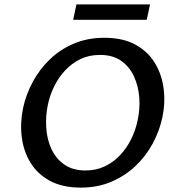

<svg xmlns="http://www.w3.org/2000/svg" viewBox="-20 -842 793 874"><path d="M348 12Q264 12 207 -19Q150 -50 118.5 -102Q87 -154 79 -218.5Q71 -283 85 -350Q98 -411 128.5 -468Q159 -525 205.5 -570.5Q252 -616 315 -643Q378 -670 455 -670Q540 -670 597 -638.5Q654 -607 685.5 -554.5Q717 -502 725 -437.5Q733 -373 719 -307Q706 -246 675 -188.5Q644 -131 597 -86.5Q550 -42 487.5 -15Q425 12 348 12ZM369 -66Q418 -66 457.5 -85Q497 -104 527 -136Q557 -168 577 -208.5Q597 -249 606 -292Q618 -345 614 -398Q610 -451 589.5 -495Q569 -539 531 -565.5Q493 -592 435 -592Q385 -592 346 -573Q307 -554 277 -522Q247 -490 227 -449.5Q207 -409 198 -366Q187 -313 190.5 -260Q194 -207 214.5 -163Q235 -119 273.5 -92.5Q312 -66 369 -66ZM313 -752 328 -822H663L648 -752Z"/></svg>

Font: Ysabeau Office SemiBold
Style: Italic
Weight: 600
Italic angle: -12°
Designer: Christian Thalmann (Catharsis Fonts)
Version: Version 2.001;gftools[0.9.30]; featfreeze: tnum,lnum,ss02